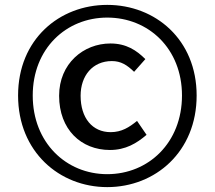

<svg xmlns="http://www.w3.org/2000/svg" viewBox="-20 -733 879 786"><path d="M419 33C616 33 785 -112 785 -342C785 -571 616 -713 419 -713C223 -713 54 -572 54 -342C54 -112 223 33 419 33ZM114 -342C114 -534 251 -661 419 -661C588 -661 725 -534 725 -342C725 -149 588 -20 419 -20C251 -20 114 -149 114 -342ZM222 -341C222 -203 312 -119 430 -119C494 -119 539 -146 580 -181L541 -238C509 -212 478 -192 433 -192C358 -192 310 -250 310 -341C310 -423 359 -483 438 -483C475 -483 500 -467 529 -439L575 -491C539 -527 497 -555 432 -555C322 -555 222 -473 222 -341Z"/></svg>

Font: コーポレート・ロゴ ver3 Medium
Style: Regular
Weight: 500
Designer: [KANA_main] LOGOTYPE.JP [Source Han Sans] Ryoko NISHIZUKA 西塚涼子 (kana, bopomofo & ideographs); Paul D. Hunt (Latin, Greek
Version: Version 12.001;FEAKit 1.0